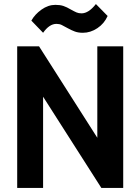

<svg xmlns="http://www.w3.org/2000/svg" viewBox="-20 -929 694 949"><path d="M193 -767 135 -827Q152 -858 185 -881.5Q218 -905 254 -905Q277 -905 293.5 -899.5Q310 -894 330 -882Q348 -872 358.5 -867.5Q369 -863 383 -863Q418 -863 454 -909L512 -850Q495 -812 461 -789.5Q427 -767 390 -767Q367 -767 350.5 -773Q334 -779 314 -790Q296 -800 285 -805.5Q274 -811 259 -811Q224 -811 193 -767ZM65 0V-700H173L461 -248V-700H589V0H481L193 -451V0Z"/></svg>

Font: Haskoy Bold
Style: Regular
Weight: 700
Designer: Ertekin Erdin
Foundry: Ertekin Erdin
Version: Version 1.500; ttfautohint (v1.8.3)